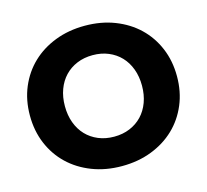

<svg xmlns="http://www.w3.org/2000/svg" viewBox="-116 -893 1181 1097"><g transform="rotate(-15 475.0 -345.0)"><path d="M40 -345Q40 -436 72 -512Q104 -588 161.5 -643Q219 -698 299 -729Q379 -760 475 -760Q571 -760 651 -729Q731 -698 788.5 -643Q846 -588 878 -512Q910 -436 910 -345Q910 -254 878 -178Q846 -102 788.5 -47Q731 8 651 39Q571 70 475 70Q379 70 299 39Q219 8 161.5 -47Q104 -102 72 -178Q40 -254 40 -345ZM247 -345Q247 -291 263.5 -246.5Q280 -202 310 -170.5Q340 -139 382 -121.5Q424 -104 475 -104Q526 -104 568 -121.5Q610 -139 640 -170.5Q670 -202 686.5 -246.5Q703 -291 703 -345Q703 -399 686.5 -443.5Q670 -488 640 -519.5Q610 -551 568 -568.5Q526 -586 475 -586Q424 -586 382 -568.5Q340 -551 310 -519.5Q280 -488 263.5 -443.5Q247 -399 247 -345Z"/></g></svg>

Font: OA Gothic ExtraBold
Style: Regular
Weight: 800
Designer: Choi Chi-young, Lee Jaesang, Lee Juhyun, Han Dohee
Foundry: DDUNGSANG CORP.
Version: Version 1.000;Build 20210203